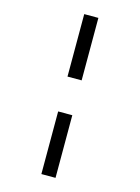

<svg xmlns="http://www.w3.org/2000/svg" viewBox="-144 -837 838 1151"><g transform="rotate(15 275.5 -261.5)"><path d="M231 -757.8H318.8V-370.1H231ZM231 -153.8H318.8V234.9H231Z"/></g></svg>

Font: Samim Medium FD
Style: Medium-FD
Weight: 500
Foundry: DejaVu fonts team - Redesigned by Saber Rastikerdar
Version: Version 4.0.5